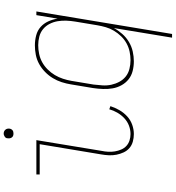

<svg xmlns="http://www.w3.org/2000/svg" viewBox="24 -761 952 1040"><g transform="rotate(-90 500.0 -241.0)"><path d="M294 8Q273 8 253 2.5Q233 -3 218 -16Q203 -29 194.5 -47.5Q186 -66 182 -86Q178 -106 179 -127.5Q180 -149 184 -171L239 -502H75V-520H261L203 -168Q199 -149 198 -130.5Q197 -112 200 -94.5Q203 -77 210 -60.5Q217 -44 229.5 -32.5Q242 -21 259 -15.5Q276 -10 294 -10Q317 -10 339.5 -18.5Q362 -27 380 -44Q398 -61 410 -82Q422 -103 428 -125L445 -119Q437 -94 423.5 -70.5Q410 -47 390 -28.5Q370 -10 344.5 -1Q319 8 294 8ZM296 -644Q290 -644 284.5 -646Q279 -648 275.5 -653Q272 -658 271 -664Q270 -670 271 -676Q271 -681 273.5 -685Q276 -689 280 -691.5Q284 -694 288 -695.5Q292 -697 297 -697Q303 -697 308.5 -694.5Q314 -692 318 -687Q322 -682 323 -676Q324 -670 323 -664Q322 -659 319.5 -655Q317 -651 313.5 -648.5Q310 -646 305.5 -645Q301 -644 296 -644Z M816 215 868 -100Q855 -76 836 -54.5Q817 -33 792.5 -18.5Q768 -4 741 2Q714 8 688 8Q661 8 635.5 1.5Q610 -5 590.5 -20.5Q571 -36 558.5 -58.5Q546 -81 541.5 -106.5Q537 -132 538 -159Q539 -186 543 -213L563 -333Q567 -358 575 -383Q583 -408 597 -431Q611 -454 630.5 -473Q650 -492 673.5 -505Q697 -518 723 -523Q749 -528 774 -528Q802 -528 828.5 -521Q855 -514 874 -497Q893 -480 904 -456Q915 -432 919 -405L938 -520H958L836 215ZM694 -10Q717 -10 740.5 -15Q764 -20 785 -31.5Q806 -43 823.5 -61Q841 -79 853.5 -100Q866 -121 872.5 -143.5Q879 -166 883 -189L903 -309Q907 -333 908 -357.5Q909 -382 905 -405Q901 -428 890.5 -448.5Q880 -469 862.5 -483.5Q845 -498 822 -504Q799 -510 775 -510Q752 -510 728 -505Q704 -500 683 -488.5Q662 -477 644 -459Q626 -441 613.5 -420Q601 -399 593.5 -376Q586 -353 582 -330L562 -210Q559 -186 557.5 -161.5Q556 -137 561 -114Q566 -91 577 -70.5Q588 -50 605.5 -36Q623 -22 646.5 -16Q670 -10 694 -10Z"/></g></svg>

Font: Iosevka Curly Thin
Style: Italic
Weight: 100
Italic angle: -9°
Monospace: yes
Designer: Belleve Invis
Foundry: Belleve Invis
Version: Version 22.1.2; ttfautohint (v1.8.4)